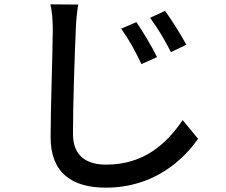

<svg xmlns="http://www.w3.org/2000/svg" viewBox="-20 -800 1040 884"><path d="M608 -698 538 -668C573 -619 604 -563 631 -505L703 -537C680 -585 635 -659 608 -698ZM740 -750 671 -718C706 -671 738 -617 767 -560L838 -594C814 -639 767 -713 740 -750ZM340 -779 212 -780C220 -746 223 -705 223 -664C223 -567 213 -310 213 -168C213 -1 315 64 467 64C691 64 825 -66 892 -161L821 -247C749 -141 645 -42 469 -42C382 -42 316 -78 316 -184C316 -322 324 -553 329 -664C330 -700 334 -741 340 -779Z"/></svg>

Font: Noto Sans CJK SC Medium
Style: Regular
Weight: 500
Designer: Ryoko NISHIZUKA 西塚涼子 (kana, bopomofo & ideographs); Paul D. Hunt (Latin, Greek & Cyrillic); Sandoll Communications 산돌커뮤니
Foundry: Adobe
Version: Version 2.004;hotconv 1.0.118;makeotfexe 2.5.65603